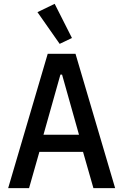

<svg xmlns="http://www.w3.org/2000/svg" viewBox="-20 -978 640 998"><path d="M578.5 0 372.5 -698.2H228L22.4 0H131L184.7 -188.6H411.6L465.6 0ZM174.7 -914.8 290.1 -750 354 -780.5 264.2 -958.1ZM206 -277.7 294 -590.2H302.6L390.6 -277.7Z"/></svg>

Font: Margiela Mono Medium
Style: Regular
Weight: 500
Designer: Mike Abbink, Paul van der Laan, Pieter van Rosmalen
Foundry: Bold Monday
Version: Version 2.003 2021